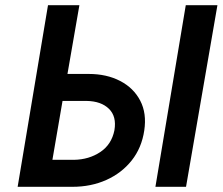

<svg xmlns="http://www.w3.org/2000/svg" viewBox="-20 -720 858 740"><path d="M696 -700H818L697 0H579ZM165 -700H286L240 -435H322Q391 -435 443 -408Q495 -381 520.5 -332Q546 -283 536 -217Q526 -150 487.5 -101.5Q449 -53 390 -26.5Q331 0 259 0H48ZM314 -331H221L182 -104H265Q323 -105 366.5 -134Q410 -163 421 -218Q430 -271 400 -300.5Q370 -330 314 -331Z"/></svg>

Font: Jost* Medium
Style: Italic
Weight: 500
Italic angle: -10°
Version: Version 3.7